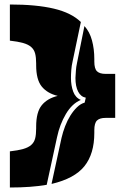

<svg xmlns="http://www.w3.org/2000/svg" viewBox="-20 -725 550 855"><path d="M24 110V-51Q60 -55 83 -61.5Q106 -68 119 -79.5Q132 -91 136.5 -108.5Q141 -126 141 -153V-161Q141 -226 166 -256.5Q191 -287 237 -298Q191 -309 166 -339.5Q141 -370 141 -435V-442Q141 -469 136.5 -486.5Q132 -504 119 -515.5Q106 -527 83 -533.5Q60 -540 24 -544V-705Q142 -705 220 -686.5Q298 -668 340 -627Q340 -625 339.5 -624Q339 -623 339 -622L303 -450Q299 -433 297.5 -414Q296 -395 296 -378Q296 -344 306 -317Q316 -290 340 -280Q301 -264 273.5 -217.5Q246 -171 234 -114L188 98Q119 110 24 110ZM450 -200Q424 -200 412 -188.5Q400 -177 400 -145V-133Q400 -40 356 15Q312 70 210 94Q210 89 211 87L254 -111Q260 -137 270 -163Q280 -189 293.5 -210.5Q307 -232 323 -247.5Q339 -263 357 -268L362 -290Q340 -294 328 -317Q316 -340 316 -378Q317 -394 318 -410.5Q319 -427 323 -445L356 -609Q379 -584 389.5 -545.5Q400 -507 400 -462V-451Q400 -419 412 -407.5Q424 -396 450 -396H493V-200Z"/></svg>

Font: J.M. Nexus Grotesque
Style: Regular
Weight: 900
Designer: deFharo
Foundry: deFharo
Version: Version 3.003